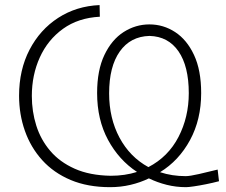

<svg xmlns="http://www.w3.org/2000/svg" viewBox="-20 -746 912 775"><path d="M424.5 9.5Q334 9.5 265.2 -19.5Q196.5 -48.5 150.2 -99.8Q104 -151 80.5 -217.8Q57 -284.5 57 -359.5Q57 -464 99.2 -545.2Q141.5 -626.5 215 -674Q288.5 -721.5 382 -725.5L383 -678.5Q296 -674 234.5 -629.8Q173 -585.5 140.8 -514.5Q108.5 -443.5 108.5 -358.5Q108.5 -296 126.5 -239Q144.5 -182 182.8 -137Q221 -92 281.5 -65Q342 -38 427 -36.5Q484 -36.5 533 -52Q460 -100 416 -181.5Q372 -263 372 -370.5Q372 -462.5 401.5 -524.2Q431 -586 479.2 -616.8Q527.5 -647.5 583 -647.5Q639.5 -647.5 687 -616.5Q734.5 -585.5 763.2 -524Q792 -462.5 792 -370.5Q792 -263.5 747 -180.5Q702 -97.5 626 -51Q674.5 -35 729.5 -35Q746 -35 783.2 -43.5Q820.5 -52 858.5 -61.5L864 -14.5Q839.5 -8 812.2 -2.5Q785 3 762.8 6.2Q740.5 9.5 731 9.5Q690.5 9.5 652.8 0Q615 -9.5 581 -26Q546 -9 506.5 0.2Q467 9.5 424.5 9.5ZM420.5 -369Q420.5 -268.5 462.5 -190.2Q504.5 -112 579 -71.5Q659 -113 700.5 -193.2Q742 -273.5 742 -370Q742 -478.5 700.5 -538.8Q659 -599 583.5 -601Q506.5 -599 463.5 -538.2Q420.5 -477.5 420.5 -369Z"/></svg>

Font: Commissioner Loud ExtraLight
Style: Regular
Weight: 200
Designer: Kostas Bartsokas
Foundry: Kostas Bartsokas
Version: Version 1.000; ttfautohint (v1.8.3)